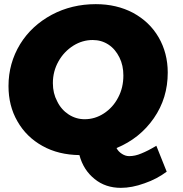

<svg xmlns="http://www.w3.org/2000/svg" viewBox="-20 -734 884 926"><path d="M662 6C641 15 622 19 603 19C590 19 579 15 568 8C557 1 548 -8 542 -20C617 -51 677 -99 722 -164C767 -229 789 -302 789 -384C789 -447 774 -504 745 -554C716 -604 675 -643 622 -672C569 -700 509 -714 442 -714C365 -714 294 -697 230 -663C165 -628 114 -581 77 -521C40 -460 21 -393 21 -319C21 -256 35 -199 64 -149C93 -98 133 -59 185 -30C237 -1 296 13 363 14C376 63 401 101 436 129C471 158 514 172 563 172C598 172 636 165 677 150C718 136 753 117 784 94L734 -31C706 -14 682 -2 662 6ZM256 -245C242 -271 235 -300 235 -333C235 -371 244 -406 262 -438C280 -470 304 -495 334 -514C363 -532 394 -541 427 -541C455 -541 480 -534 503 -519C526 -504 543 -483 556 -457C569 -431 575 -402 575 -370C575 -331 567 -296 550 -264C533 -231 510 -206 481 -187C452 -168 421 -159 388 -159C360 -159 334 -167 311 -182C288 -197 269 -218 256 -245Z"/></svg>

Font: Argentum Sans ExtraBold
Style: Italic
Weight: 800
Italic angle: -11.3°
Designer: Julieta Ulanovsky
Foundry: Julieta Ulanovsky
Version: Version 5.001;February 15, 2019;FontCreator 11.5.0.2425 64-b